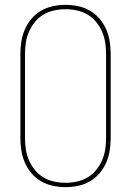

<svg xmlns="http://www.w3.org/2000/svg" viewBox="-20 -763 540 791"><path d="M250 8Q224 8 198 2.5Q172 -3 149.5 -16Q127 -29 110 -49Q93 -69 82.5 -93Q72 -117 68 -143Q64 -169 64 -195V-540Q64 -566 68 -592Q72 -618 82.5 -642Q93 -666 110 -686Q127 -706 149.5 -719Q172 -732 198 -737.5Q224 -743 250 -743Q276 -743 302 -737.5Q328 -732 350.5 -719Q373 -706 390 -686Q407 -666 417.5 -642Q428 -618 432 -592Q436 -566 436 -540V-195Q436 -169 432 -143Q428 -117 417.5 -93Q407 -69 390 -49Q373 -29 350.5 -16Q328 -3 302 2.5Q276 8 250 8ZM250 -10Q274 -10 297 -15Q320 -20 340.5 -32Q361 -44 376 -62.5Q391 -81 400.5 -102.5Q410 -124 413.5 -147.5Q417 -171 417 -195V-540Q417 -564 413.5 -587.5Q410 -611 400.5 -632.5Q391 -654 376 -672.5Q361 -691 340.5 -703Q320 -715 297 -720Q274 -725 250 -725Q226 -725 203 -720Q180 -715 159.5 -703Q139 -691 124 -672.5Q109 -654 99.5 -632.5Q90 -611 86.5 -587.5Q83 -564 83 -540V-195Q83 -171 86.5 -147.5Q90 -124 99.5 -102.5Q109 -81 124 -62.5Q139 -44 159.5 -32Q180 -20 203 -15Q226 -10 250 -10Z"/></svg>

Font: Iosevka Term Curly Thin
Style: Regular
Weight: 100
Designer: Belleve Invis
Foundry: Belleve Invis
Version: Version 32.3.0